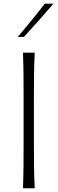

<svg xmlns="http://www.w3.org/2000/svg" viewBox="-20 -1017 311 1037"><path d="M104 0H167.5Q164.6 -62 163.8 -119.1Q163.1 -176.3 163.1 -243.7V-488.3Q163.1 -556.2 163.8 -613.3Q164.6 -670.4 167.5 -732.4H104Q106.4 -670.4 106.9 -613.3Q107.4 -556.2 107.4 -488.3V-243.7Q107.4 -176.3 106.9 -119.1Q106.4 -62 104 0ZM75.7 -816.9 109.4 -817.9Q150.4 -862.8 190.2 -907.2Q230 -951.7 268.6 -997.1H221.7Q187 -951.7 150.1 -906.7Q113.3 -861.8 75.7 -816.9Z"/></svg>

Font: Pinar FD VF
Style: Regular
Weight: 300
Designer: Amin Abedi
Version: Version 2.000